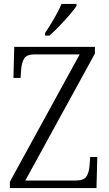

<svg xmlns="http://www.w3.org/2000/svg" viewBox="-20 -951 550 971"><path d="M30 0V-32L383 -676H156Q116 -676 103 -656Q90 -636 87 -600L84 -557H48L52 -714H460V-680L108 -38H362Q403 -38 416.5 -57.5Q430 -77 433 -114L436 -157H472L468 0ZM208 -784Q230 -817 253.5 -857Q277 -897 291 -931H367V-921Q356 -904 332 -876Q308 -848 280.5 -819.5Q253 -791 230 -771H208Z"/></svg>

Font: Noto Serif Tamil SemiCondensed Light
Style: Regular
Weight: 300
Width: 4
Designer: Indian Type Foundry, Tom Grace, and the Monotype Design Team
Foundry: Monotype Imaging Inc.
Version: Version 2.004; ttfautohint (v1.8.4.7-5d5b)